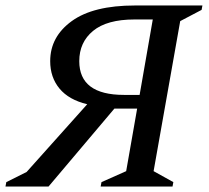

<svg xmlns="http://www.w3.org/2000/svg" viewBox="-48 -680 761 700"><path d="M129 0H-28L-25 -16L49 -53L270 -300Q203 -316 169 -357Q135 -398 135 -457Q135 -546 213.5 -603Q292 -660 444 -660H690L687 -644L609 -603L512 -56L584 -16L581 0H319L322 -16L412 -56L452 -284H369ZM404 -334H461L509 -609H442Q342 -609 291.5 -567.5Q241 -526 241 -457Q241 -334 404 -334Z"/></svg>

Font: Spectral Medium
Style: Italic
Weight: 500
Italic angle: -10°
Designer: Jean-Baptiste Levee
Foundry: Production Type
Version: Version 2.001